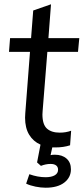

<svg xmlns="http://www.w3.org/2000/svg" viewBox="-20 -681 390 896"><path d="M179 -164 178 -147Q178 -100 199 -81Q220 -62 259 -62Q288 -62 312 -71L307 -3Q277 7 238 7H224L216 43Q223 41 236 41Q270 41 290.5 59Q311 77 311 109Q311 147 280 171Q249 195 193 195Q171 195 146 190Q121 185 102 176L117 132Q156 146 193 146Q220 146 235.5 137Q251 128 251 111Q251 98 242 91Q233 84 216 84Q194 84 171 93L153 77L169 -6Q135 -21 116 -52.5Q97 -84 97 -132Q97 -146 98 -153L120 -439H22L27 -503H125L135 -632L218 -661L206 -503H350L344 -439H201Z"/></svg>

Font: Muli
Style: Italic
Weight: 400
Italic angle: -4.541°
Designer: Vernon Adams
Foundry: Vernon Adams
Version: Version 2.001